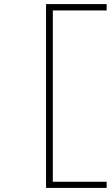

<svg xmlns="http://www.w3.org/2000/svg" viewBox="-20 -818 541 938"><path d="M238 -767V70H501V100H205V-798H501V-767Z"/></svg>

Font: BioRhyme Expanded ExtraLight
Style: Regular
Weight: 275
Width: 7
Designer: Aoife Mooney
Foundry: Aoife Mooney Type
Version: Version 1.001